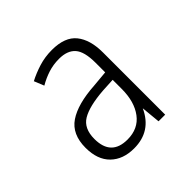

<svg xmlns="http://www.w3.org/2000/svg" viewBox="-102 -804 491 491"><g transform="rotate(-45 144.0 -558.5)"><path d="M147 -722Q194 -722 214.5 -696.5Q235 -671 235 -625V-400H211L206 -452Q180 -395 118 -395Q78 -395 54.5 -418Q31 -441 31 -484Q31 -533 63.5 -555Q96 -577 159 -581L203 -585V-620Q203 -660 188.5 -676.5Q174 -693 144 -693Q123 -693 104.5 -687Q86 -681 69 -671L58 -698Q77 -708 99.5 -715Q122 -722 147 -722ZM166 -556Q113 -552 88 -537Q63 -522 63 -484Q63 -423 122 -423Q161 -423 182 -451Q203 -479 203 -525V-558Z"/></g></svg>

Font: Noto Sans Gujarati UI Condensed ExtraLight
Style: Regular
Weight: 200
Width: 3
Designer: Jelle Bosma - Monotype Design Team, Universal Thirst
Foundry: Monotype Imaging Inc.
Version: Version 2.106; ttfautohint (v1.8.4.7-5d5b)